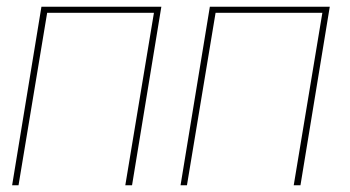

<svg xmlns="http://www.w3.org/2000/svg" viewBox="-20 -550 1040 570"><path d="M16 0 103 -530H459L372 0H352L437 -512H120L35 0Z M516 0 603 -530H959L872 0H852L937 -512H620L535 0Z"/></svg>

Font: Iosevka Curly Thin Oblique
Style: Regular
Weight: 100
Italic angle: -9°
Monospace: yes
Designer: Belleve Invis
Foundry: Belleve Invis
Version: Version 11.1.0; ttfautohint (v1.8.3)